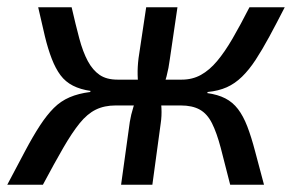

<svg xmlns="http://www.w3.org/2000/svg" viewBox="-31 -508 817 528"><path d="M166 -488Q177 -440 187 -402.5Q197 -365 210.5 -340Q224 -315 243 -302Q262 -289 292 -289L287 -218Q256 -218 232.5 -206.5Q209 -195 188 -169Q167 -143 143 -101.5Q119 -60 87 0H-11Q17 -53 38.5 -93.5Q60 -134 79 -163Q98 -192 117 -211Q136 -230 160.5 -240.5Q185 -251 217 -255L218 -258Q190 -262 169.5 -272.5Q149 -283 135.5 -301Q122 -319 111.5 -346Q101 -373 92.5 -408Q84 -443 74 -488ZM362 -289 353 -218H261L271 -289ZM457 -488 436 -345Q433 -321 427 -298Q421 -275 409 -251Q412 -232 413 -210.5Q414 -189 411 -169L388 0H302L326 -173Q329 -192 336 -214.5Q343 -237 352 -259Q348 -280 347.5 -302Q347 -324 350 -348L371 -488ZM496 -289 487 -218H400L409 -289ZM752 -488Q729 -443 709.5 -407Q690 -371 672 -343.5Q654 -316 634.5 -297Q615 -278 592.5 -268Q570 -258 540 -255L539 -252Q568 -248 588.5 -237.5Q609 -227 623.5 -208Q638 -189 649 -160.5Q660 -132 670.5 -92Q681 -52 695 0H602Q587 -60 576 -101.5Q565 -143 552 -169Q539 -195 518.5 -206.5Q498 -218 466 -218L469 -289Q498 -289 521.5 -302Q545 -315 566 -340Q587 -365 608.5 -402Q630 -439 655 -488Z"/></svg>

Font: Exo 2 Medium
Style: Italic
Weight: 500
Italic angle: -8°
Designer: Natanael Gama
Foundry: Natanael Gama
Version: Version 2.010